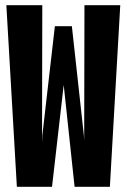

<svg xmlns="http://www.w3.org/2000/svg" viewBox="-20 -720 490 740"><path d="M45 0 4.5 -700H143L142 -185L142.5 -172.5L143 -197L191.5 -619H257L303.5 -196L304.5 -178V-185L305.5 -700H443.5L403.5 0H267.5L225.5 -392.5L180.5 0Z"/></svg>

Font: League Mono Condensed
Style: Bold
Weight: 700
Width: 1
Designer: Tyler Finck
Foundry: The League of Moveable Type / Tyler Finck
Version: Version 2.210